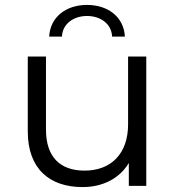

<svg xmlns="http://www.w3.org/2000/svg" viewBox="-20 -756 713 781"><path d="M316 5C399 5 467 -31 504 -93V0H575V-526H501V-250C501 -131 432 -62 324 -62C224 -62 167 -118 167 -229V-526H93V-221C93 -70 181 5 316 5ZM232 -607C234 -659 279 -691 334 -691C389 -691 434 -659 436 -607H488C484 -687 419 -736 334 -736C249 -736 184 -687 180 -607Z"/></svg>

Font: Montserrat-Alt1
Style: Regular
Weight: 400
Designer: Differentunic
Foundry: Differentunic
Version: Version 7.222